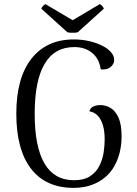

<svg xmlns="http://www.w3.org/2000/svg" viewBox="-20 -897 665 930"><path d="M336 13Q202 13 130.5 -79.5Q59 -172 59 -346Q59 -520 132.5 -613Q206 -706 338 -706Q376 -706 411 -698Q446 -690 473.5 -676.5Q501 -663 517 -645Q533 -627 533 -607Q533 -587 516 -572.5Q499 -558 468 -561Q460 -614 425.5 -641.5Q391 -669 340 -669Q244 -669 196 -587.5Q148 -506 148 -346Q148 -186 195.5 -105Q243 -24 339 -24Q387 -24 416.5 -43.5Q446 -63 461.5 -94Q477 -125 482 -158.5Q487 -192 487 -221Q487 -260 479 -288.5Q471 -317 455 -335Q439 -353 413 -358Q417 -374 432 -381Q447 -388 466 -388Q493 -388 516.5 -373.5Q540 -359 554.5 -326Q569 -293 569 -236Q569 -198 560.5 -161.5Q552 -125 534.5 -93.5Q517 -62 489.5 -38.5Q462 -15 423.5 -1Q385 13 336 13ZM357 -741Q351 -739 341.5 -738.5Q332 -738 322 -738.5Q312 -739 306 -741L180 -855Q181 -860 188 -867.5Q195 -875 200 -877L332 -799L463 -877Q469 -875 475.5 -867.5Q482 -860 483 -855Z"/></svg>

Font: Arima
Style: Regular
Weight: 400
Designer: Joana Correia and Natanael Gama
Foundry: NDISCOVER
Version: Version 1.101;gftools[0.9.23]